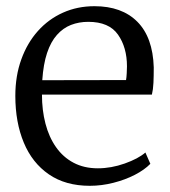

<svg xmlns="http://www.w3.org/2000/svg" viewBox="-20 -589 548 620"><path d="M270 11Q191.5 11 137.8 -26Q84 -63 56.8 -128.5Q29.5 -194 29.5 -279.5Q29.5 -344 48.8 -397.2Q68 -450.5 102.5 -489Q137 -527.5 183.5 -548.2Q230 -569 285 -569Q373.5 -569 423.5 -518.8Q473.5 -468.5 476.5 -371.5Q476.5 -343 475.5 -321.5Q474.5 -300 470.5 -283.5H115.5Q115.5 -233 126.8 -189.8Q138 -146.5 160.8 -114Q183.5 -81.5 217.5 -63.5Q251.5 -45.5 296 -45.5Q339 -45.5 382.8 -61Q426.5 -76.5 449.5 -96.5L465.5 -60Q446.5 -40.5 415.5 -24.5Q384.5 -8.5 346.5 1.2Q308.5 11 270 11ZM116.5 -330 387 -330.5Q388.5 -338.5 389.2 -352Q390 -365.5 390 -374.5Q390 -436 361 -477.2Q332 -518.5 265 -518.5Q235 -518.5 209.2 -508.5Q183.5 -498.5 163.8 -476.2Q144 -454 132 -418Q120 -382 116.5 -330Z"/></svg>

Font: Merriweather 20pt Light
Style: Regular
Weight: 300
Version: Version 2.100